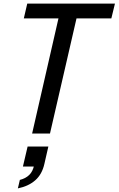

<svg xmlns="http://www.w3.org/2000/svg" viewBox="-20 -740 657 1064"><path d="M158 0 304 -638H112L131 -720H617L597 -638H404L257 0ZM79 304 90 257Q122 249 142 229.5Q162 210 169 176L204 183H107L133 72H248L226 168Q213 226 175.5 259Q138 292 79 304Z"/></svg>

Font: Instrument Sans SemiCondensed Medium
Style: Italic
Weight: 500
Width: 4
Italic angle: -13°
Designer: Rodrigo Fuenzalida
Foundry: fragTYPE
Version: Version 1.000;gftools[0.9.28]